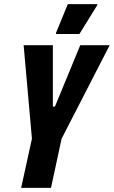

<svg xmlns="http://www.w3.org/2000/svg" viewBox="-20 -906 549 926"><path d="M82 0 134 -237 94 -688H235V-392H245L367 -688H509L277 -237L226 0ZM250 -742V-747L307 -886H449V-881L363 -742Z"/></svg>

Font: Saira Condensed ExtraBold
Style: Italic
Weight: 800
Width: 3
Italic angle: -12°
Designer: Hector Gatti with collaboration of the Omnibus-Type team
Foundry: Omnibus-Type
Version: Version 1.101